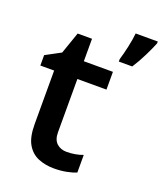

<svg xmlns="http://www.w3.org/2000/svg" viewBox="-141 -853 811 955"><g transform="rotate(20 264.0 -375.0)"><path d="M289 -89Q312 -89 334.5 -93Q357 -97 375 -104V-11Q355 -2 324 4Q293 10 258 10Q212 10 174.5 -5.5Q137 -21 115 -58.5Q93 -96 93 -165V-448H20V-503L100 -546L140 -661H216V-542H370V-448H216V-166Q216 -127 236.5 -108Q257 -89 289 -89ZM528 -750Q516 -720 495.5 -678.5Q475 -637 451 -600H380V-613Q389 -642 398.5 -685Q408 -728 411 -760H528Z"/></g></svg>

Font: Noto Sans New Tai Lue Semibold
Style: Regular
Weight: 400
Designer: Monotype Design Team
Foundry: Monotype Imaging Inc.
Version: Version 2.004; ttfautohint (v1.8.4.7-5d5b)